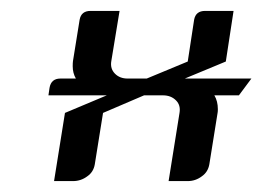

<svg xmlns="http://www.w3.org/2000/svg" viewBox="-20 -332 486 352"><path d="M68.8 -157.2 70.8 -170.9Q73.7 -188 90.8 -188H119.1Q113.3 -198.2 113.3 -210.4Q113.3 -216.8 113.8 -220.2L126 -295.9Q128.9 -312 146 -312H199.2L184.1 -220.2Q181.6 -206.1 190.9 -196.8Q199.7 -188 213.9 -188H249L324.2 -219.2L335.9 -295.9Q338.9 -312 356 -312H408.2L394 -219.2L318.8 -188H440.9L418 -157.2H373Q379.4 -146.5 379.4 -131.8Q379.4 -127.4 378.9 -125L363.8 -30.8Q361.3 -16.6 350.1 -8.8Q338.4 0 324.2 0H289.1L309.1 -125Q311.5 -139.2 302.7 -147.9Q293.5 -157.2 278.8 -157.2H244.1L168.9 -125L153.8 -30.8Q151.4 -16.6 140.1 -8.8Q128.4 0 113.8 0H79.1L99.1 -125L175.8 -157.2Z"/></svg>

Font: Hhenum
Style: Italic
Weight: 400
Designer: T. Christopher White
Version: Version 1.0